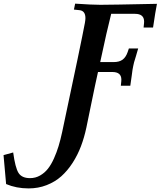

<svg xmlns="http://www.w3.org/2000/svg" viewBox="-270 -754 886 1059"><path d="M349.6 -356.9H270.5Q256.3 -293.9 234.4 -186.5Q212.4 -79.1 206.5 -50.8Q194.8 4.4 176.5 52.7Q158.2 101.1 130.4 144.3Q102.5 187.5 68.1 218.3Q33.7 249 -12.7 267.1Q-59.1 285.2 -112.3 285.2Q-179.7 285.2 -236.3 261.2Q-244.1 169.4 -250.5 101.6L-197.3 86.9Q-186 170.4 -168 199.5Q-149.9 228.5 -104.5 228.5Q-74.2 228.5 -49.1 214.1Q-23.9 199.7 -5.9 177Q12.2 154.3 27.6 119.9Q43 85.4 53.2 51.5Q63.5 17.6 72.8 -25.4Q180.2 -529.8 198.2 -627.4Q201.2 -645 201.2 -653.8Q201.2 -693.8 169.4 -697.8L137.7 -701.2L144.5 -733.9Q237.8 -727.5 283.7 -727.5Q340.3 -727.5 595.7 -732.9Q587.4 -692.4 574.2 -602.1H522L524.4 -626Q524.9 -629.4 524.9 -634.8Q524.9 -677.7 474.6 -677.7H343.3Q320.3 -588.4 282.7 -411.6H356.9Q388.2 -411.6 406.2 -425Q424.3 -438.5 434.1 -466.8L440.9 -486.8H492.2Q486.8 -467.8 478.5 -439.9Q470.2 -412.1 469.7 -411.1Q469.2 -410.2 465.1 -391.1Q460.9 -372.1 460.9 -369.1Q460.9 -366.2 456.5 -336.2Q452.1 -306.2 448.7 -281.2H396.5L398.9 -304.7Q399.4 -308.6 399.4 -314.9Q399.4 -356.9 349.6 -356.9Z"/></svg>

Font: Flanker
Style: Bold Italic
Weight: 700
Italic angle: -12°
Designer: Flanker
Version: Version 2.000